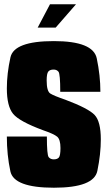

<svg xmlns="http://www.w3.org/2000/svg" viewBox="-20 -874 506 897"><path d="M156 -745H240L335 -854H213.5ZM232 3Q418.5 3 434.8 -75.5Q451 -154 451 -223Q451 -306 422.2 -336.8Q393.5 -367.5 285.5 -408Q231.5 -426.5 214.8 -437.2Q198 -448 198 -498.5Q198 -530 205.5 -539.5Q213 -549 230.5 -549Q245 -549 253.2 -539Q261.5 -529 261.5 -445H449Q449 -521 432 -601.5Q415 -682 231.5 -682Q45.5 -682 28.8 -606Q12 -530 12 -461Q12 -378 41.2 -342.2Q70.5 -306.5 181.5 -265.5Q231.5 -248.5 247 -235.5Q262.5 -222.5 262.5 -182.5Q262.5 -147 255 -138.2Q247.5 -129.5 231 -129.5Q216 -129.5 207.5 -139.8Q199 -150 199 -236H12Q12 -150 28.5 -73.5Q45 3 232 3Z"/></svg>

Font: Anybody ExtraCondensed Black
Style: Regular
Weight: 900
Width: 2
Version: Version 1.113;gftools[0.9.25]